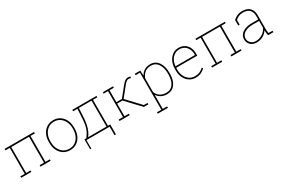

<svg xmlns="http://www.w3.org/2000/svg" viewBox="103 -1692 4499 3048"><g transform="rotate(-30 2352.0 -167.5)"><path d="M47.4 0V-26.4H127V-502H47.4V-528.3H586.4V-502H506.8V-26.4H586.4V0H400.4V-26.4H480V-501.5H153.3V-26.4H232.9V0Z M942.9 10.3Q874 10.3 821.8 -23.4Q769.5 -57.1 740.2 -116.7Q710.9 -176.3 710.9 -253.9V-274.4Q710.9 -352.1 740.2 -411.4Q769.5 -470.7 821.5 -504.4Q873.5 -538.1 941.9 -538.1Q1010.7 -538.1 1062.7 -504.4Q1114.7 -470.7 1144 -411.4Q1173.3 -352.1 1173.3 -274.4V-253.9Q1173.3 -176.3 1144 -116.7Q1114.7 -57.1 1062.7 -23.4Q1010.7 10.3 942.9 10.3ZM942.9 -16.1Q1004.9 -16.1 1050.8 -48.1Q1096.7 -80.1 1121.8 -134Q1147 -188 1147 -253.9V-274.4Q1147 -339.4 1121.6 -393.3Q1096.2 -447.3 1050 -479.5Q1003.9 -511.7 941.9 -511.7Q879.9 -511.7 833.7 -479.5Q787.6 -447.3 762.5 -393.3Q737.3 -339.4 737.3 -274.4V-253.9Q737.3 -187.5 762.5 -133.5Q787.6 -79.6 833.7 -47.9Q879.9 -16.1 942.9 -16.1Z M1221.2 155.3V-26.4H1256.3Q1278.8 -56.6 1296.4 -85.4Q1314 -114.3 1326.7 -149.2Q1339.4 -184.1 1347.4 -231.2Q1355.5 -278.3 1358.9 -344.7L1367.2 -502H1289.1V-528.3H1731.9V-502H1652.3V-26.4H1694.3V155.3H1668V0H1242.7V155.3ZM1289.1 -26.4H1626V-502H1393.6L1385.3 -344.7Q1378.9 -227.1 1353.8 -150.6Q1328.6 -74.2 1289.1 -26.4Z M1849.1 0V-26.4H1928.7V-502H1849.1V-528.3H2035.2V-502H1955.6V-284.2H2057.1L2202.1 -463.4Q2236.8 -506.3 2260.7 -520Q2284.7 -533.7 2313.5 -533.7Q2335.4 -533.7 2355.5 -521L2343.8 -498.5Q2329.6 -507.3 2313.5 -507.3Q2288.6 -507.3 2270.5 -495.8Q2252.4 -484.4 2221.7 -446.3L2080.1 -270L2310.5 -26.4H2377.9V0H2295.9L2052.2 -258.3H1955.6V-26.4H2035.2V0Z M2434.1 203.1V176.8H2513.7V-502H2434.1V-528.3H2534.2L2539.6 -433.6Q2565.9 -482.4 2611.3 -510.3Q2656.7 -538.1 2719.2 -538.1Q2812.5 -538.1 2865.5 -464.1Q2918.5 -390.1 2918.5 -264.6V-254.4Q2918.5 -132.3 2865.7 -61Q2813 10.3 2720.2 10.3Q2658.2 10.3 2612.1 -14.6Q2565.9 -39.6 2540 -82V176.8H2619.6V203.1ZM2720.7 -16.1Q2804.2 -16.1 2847.9 -80.6Q2891.6 -145 2891.6 -254.4V-264.6Q2891.6 -337.9 2871.8 -393.6Q2852.1 -449.2 2813.7 -480.5Q2775.4 -511.7 2719.7 -511.7Q2643.1 -511.7 2600.6 -473.1Q2558.1 -434.6 2540 -378.4V-131.3Q2559.6 -78.6 2605.5 -47.4Q2651.4 -16.1 2720.7 -16.1Z M3244.6 10.3Q3181.2 10.3 3131.3 -22.2Q3081.5 -54.7 3052.7 -112.1Q3023.9 -169.4 3023.9 -244.1V-275.4Q3023.9 -351.1 3051.8 -410.4Q3079.6 -469.7 3128.2 -503.9Q3176.8 -538.1 3238.3 -538.1Q3297.9 -538.1 3342.5 -511.5Q3387.2 -484.9 3411.9 -436.5Q3436.5 -388.2 3436.5 -322.3V-281.7H3050.3V-244.1Q3050.3 -178.7 3075.2 -127.2Q3100.1 -75.7 3144 -45.9Q3188 -16.1 3244.6 -16.1Q3294.9 -16.1 3333.7 -33.4Q3372.6 -50.8 3402.8 -80.6L3417 -60.1Q3384.3 -28.8 3342.8 -9.3Q3301.3 10.3 3244.6 10.3ZM3055.7 -308.1H3410.2V-324.2Q3410.2 -377.9 3388.9 -420.4Q3367.7 -462.9 3329.1 -487.3Q3290.5 -511.7 3238.3 -511.7Q3188.5 -511.7 3148.4 -485.4Q3108.4 -459 3083.5 -413.6Q3058.6 -368.2 3054.2 -311Z M3545.9 0V-26.4H3625.5V-502H3545.9V-528.3H4085V-502H4005.4V-26.4H4085V0H3898.9V-26.4H3978.5V-501.5H3651.9V-26.4H3731.4V0Z M4362.3 10.3Q4293 10.3 4251.2 -29.5Q4209.5 -69.3 4209.5 -133.8Q4209.5 -181.2 4238 -217.5Q4266.6 -253.9 4318.6 -274.4Q4370.6 -294.9 4440.9 -294.9H4562.5V-362.3Q4562.5 -428.2 4524.4 -470.2Q4486.3 -512.2 4404.8 -512.2Q4361.8 -512.2 4326.2 -496.1Q4290.5 -480 4265.6 -457V-370.6H4239.3V-471.2Q4272 -501.5 4312.3 -519.8Q4352.5 -538.1 4405.3 -538.1Q4496.6 -538.1 4542.7 -490.5Q4588.9 -442.9 4588.9 -361.3V-106.4Q4588.9 -85.9 4590.6 -65.9Q4592.3 -45.9 4596.2 -26.4H4669.4V0H4573.2Q4566.9 -34.7 4564.7 -53Q4562.5 -71.3 4562.5 -97.2Q4532.7 -49.3 4480.7 -19.5Q4428.7 10.3 4362.3 10.3ZM4362.3 -15.6Q4422.4 -15.6 4478.5 -49.3Q4534.7 -83 4562.5 -142.6V-268.1H4442.4Q4349.1 -268.1 4292.5 -230.2Q4235.8 -192.4 4235.8 -131.8Q4235.8 -82.5 4271.5 -49.1Q4307.1 -15.6 4362.3 -15.6Z"/></g></svg>

Font: Roboto Slab Thin
Style: Regular
Weight: 100
Designer: Google
Version: Version 2.000; ttfautohint (v1.8.1.43-b0c9)